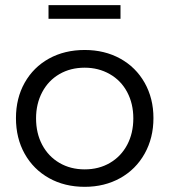

<svg xmlns="http://www.w3.org/2000/svg" viewBox="-20 -723 658 746"><path d="M42 0ZM576.2 -264.2Q576.2 -187 542 -126Q507.8 -64.9 447 -31Q386.2 2.9 309.1 2.9Q231 2.9 170.4 -31Q109.9 -64.9 75.9 -125.5Q42 -186 42 -264.2Q42 -341.3 75.9 -401.6Q109.9 -461.9 170.4 -495.4Q231 -528.8 309.1 -528.8Q386.2 -528.8 447 -495.4Q507.8 -461.9 542 -401.4Q576.2 -340.8 576.2 -264.2ZM120.1 -263.2Q120.1 -205.1 144 -160.2Q168 -115.2 210.9 -90.1Q253.9 -64.9 309.1 -64.9Q364.3 -64.9 407.2 -90.1Q450.2 -115.2 474.1 -160.2Q498 -205.1 498 -263.2Q498 -320.3 474.1 -365.2Q450.2 -410.2 406.5 -435.1Q362.8 -460 309.1 -460Q253.9 -460 210.9 -435.1Q168 -410.2 144 -365Q120.1 -319.8 120.1 -263.2ZM168.5 -703.1H448.2V-649.9H168.5Z"/></svg>

Font: Argentum Sans Light
Style: Regular
Weight: 300
Designer: Julieta Ulanovsky (Modified by Cristiano Sobral)
Foundry: Julieta Ulanovsky
Version: Version 1.000; ttfautohint (v1.5.65-e2d9)